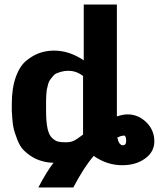

<svg xmlns="http://www.w3.org/2000/svg" viewBox="-20 -706 700 846"><path d="M32 -248Q32 -318 50 -367.5Q68 -417 98 -440.5Q128 -464 157 -473.5Q186 -483 218 -483Q286 -483 349 -440V-686H495V-193Q522 -202 542 -202Q589 -202 624.5 -167.5Q660 -133 660 -83Q660 -37 619.5 -7.5Q579 22 519 22Q451 22 393 -19Q351 29 303 120H149Q185 51 216 11Q192 11 170 5Q141 -2 117.5 -17.5Q94 -33 80 -49Q66 -65 56 -91.5Q46 -118 41.5 -134Q37 -150 34.5 -180Q32 -210 32 -217.5Q32 -225 32 -248ZM183 -218Q183 -169 189.5 -139.5Q196 -110 210 -97.5Q224 -85 236 -82Q248 -79 270 -79Q290 -79 303.5 -85Q317 -91 346 -113V-371Q317 -394 281 -394Q265 -394 252 -390.5Q239 -387 229.5 -383Q220 -379 212.5 -369.5Q205 -360 200 -353.5Q195 -347 191.5 -333Q188 -319 186.5 -312Q185 -305 184 -288Q183 -271 183 -264.5Q183 -258 183 -240Q183 -222 183 -218ZM497 -100Q504 -66 521 -66Q536 -66 536 -85Q536 -109 525 -109L523 -108Q521 -108 520 -108Q512 -107 497 -100Z"/></svg>

Font: Coval
Style: Black
Weight: 1000
Foundry: Context Ltd
Version: Version 001.000